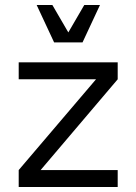

<svg xmlns="http://www.w3.org/2000/svg" viewBox="-20 -750 547 770"><path d="M55 -68 394 -466 410 -432H55V-500H452V-432L114 -34L98 -68H452V0H55ZM127 -730H190L254 -620L318 -730H381L311 -580H197Z"/></svg>

Font: Uncut Sans Variable
Style: Regular
Weight: 400
Designer: Kasper Nordkvist
Foundry: UNCUT.wtf
Version: Version 1.304;Glyphs 3.2 (3246)